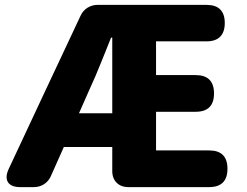

<svg xmlns="http://www.w3.org/2000/svg" viewBox="-20 -765 1010 785"><path d="M155 -372 15 -73C-5 -29 13 0 62 0H119C149 0 176 -17 188 -45L241 -164H439V-65C439 -26 465 0 504 0H835C885 0 910 -25 910 -75C910 -125 885 -150 835 -150H618V-308H780C830 -308 855 -333 855 -383C855 -433 830 -458 780 -458H618V-596H825C874 -596 899 -622 899 -671C899 -720 874 -745 825 -745H614H378C349 -745 322 -728 310 -702ZM391 -504C405 -539 420 -575 434 -611H439V-456V-302H303L348 -404C363 -436 377 -469 391 -504Z"/></svg>

Font: GenSenRounded2 TW H
Style: Regular
Weight: 900
Version: Version 2.100;PS 2.1;hotconv 16.6.51;makeotf.lib2.5.65220 DE